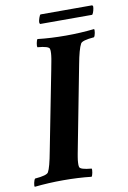

<svg xmlns="http://www.w3.org/2000/svg" viewBox="-96 -805 572 861"><g transform="rotate(-10 190.0 -374.5)"><path d="M378.9 -710.9H141.6Q138.7 -713.9 138.7 -719.7Q138.7 -725.6 143.3 -739.3Q147.9 -752.9 151.4 -752.9H384.8Q386.2 -752.9 387.9 -751Q389.6 -749 389.6 -746.1Q389.6 -740.2 386.7 -728.5Q383.8 -716.8 378.9 -710.9ZM247.1 -639.6Q312.5 -639.6 376 -646.5Q378.4 -642.1 376 -628.7Q373.5 -615.2 369.1 -610.4Q314.5 -606 307.6 -592.8Q294.9 -569.8 282.2 -501L212.9 -141.6Q211.9 -136.7 209.7 -124.8Q207.5 -112.8 206.5 -108.2Q205.6 -103.5 204.1 -94.2Q202.6 -85 202.1 -80.6Q201.7 -76.2 201.2 -69.6Q200.7 -63 200.9 -58.3Q201.2 -53.7 202.1 -49.8Q204.1 -36.6 256.8 -32.2Q258.8 -27.3 256.3 -13.9Q253.9 -0.5 250 3.9Q190.4 -2.9 121.1 -2.9Q54.7 -2.9 -8.8 3.9Q-11.2 -0.5 -8.3 -13.9Q-5.4 -27.3 -1 -32.2Q53.7 -36.6 60.5 -49.8Q71.8 -69.8 85 -141.6L155.3 -501Q156.2 -505.9 158.4 -517.8Q160.6 -529.8 161.6 -534.4Q162.6 -539.1 164.1 -548.3Q165.5 -557.6 166 -562Q166.5 -566.4 167 -573Q167.5 -579.6 167.2 -584.2Q167 -588.9 166 -592.8Q164.1 -606 111.3 -610.4Q109.4 -615.2 111.8 -628.7Q114.3 -642.1 118.2 -646.5Q177.7 -639.6 247.1 -639.6Z"/></g></svg>

Font: Amiri
Style: Bold Slanted
Weight: 700
Italic angle: 9°
Designer: Khaled Hosny
Version: Version 000.107